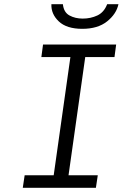

<svg xmlns="http://www.w3.org/2000/svg" viewBox="-20 -899 640 919"><path d="M89 0 98 -60H237L317 -626H178L186 -686H536L528 -626H388L308 -60H448L439 0ZM374 -761Q299 -761 261.5 -796.5Q224 -832 226 -879H281Q285 -840 312.5 -825Q340 -810 376 -810Q414 -810 446 -825Q478 -840 493 -879H547Q537 -832 492.5 -796.5Q448 -761 374 -761Z"/></svg>

Font: Chivo Mono Medium ExtraLight
Style: Italic
Weight: 250
Italic angle: -8.05°
Monospace: yes
Version: Version 1.008